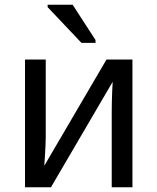

<svg xmlns="http://www.w3.org/2000/svg" viewBox="-20 -786 661 806"><path d="M85 0V-536H172V-209Q172 -197 171 -174Q170 -151 168.5 -128.5Q167 -106 166 -92H167L427 -536H536V0H449V-316Q449 -332 449.5 -356.5Q450 -381 451 -404.5Q452 -428 453 -441H452L194 0ZM322 -606 180 -756V-766H285L381 -618V-606Z"/></svg>

Font: Noto Sans Ambassadori
Style: Regular
Weight: 400
Designer: Monotype Design Team
Foundry: Monotype Imaging Inc.
Version: Version 2.013